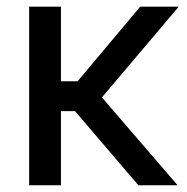

<svg xmlns="http://www.w3.org/2000/svg" viewBox="-20 -549 554 569"><path d="M160.6 -529.3V0H66.4V-529.3ZM509.8 -529.3 247.6 -219.7H128.4L126.5 -308.1H210L395.5 -529.3ZM390.1 0 196.8 -226.1 251 -296.4 506.3 0Z"/></svg>

Font: Inter Cardless Tabular
Style: Regular
Weight: 400
Designer: Rasmus Andersson
Foundry: rsms
Version: Version 4.000;git-4fc901f